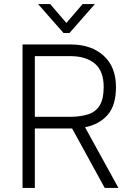

<svg xmlns="http://www.w3.org/2000/svg" viewBox="-20 -917 651 937"><path d="M290 -756 166 -897H225L304 -805L383 -897H443L319 -756ZM90 -700H328Q427 -699 486.5 -644.5Q546 -590 546 -492Q546 -403 505.5 -356.5Q465 -310 395 -296L558 0H491L332 -290H328H150V0H90ZM328 -643H150V-347H328Q376 -348 411.5 -359.5Q447 -371 466.5 -402.5Q486 -434 486 -492Q486 -570 443.5 -606Q401 -642 328 -643Z"/></svg>

Font: Haskoy Light
Style: Regular
Weight: 300
Designer: Ertekin Erdin
Foundry: Ertekin Erdin
Version: Version 2.000; ttfautohint (v1.8.4.7-5d5b)